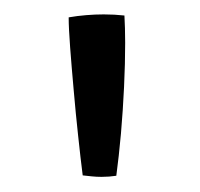

<svg xmlns="http://www.w3.org/2000/svg" viewBox="-20 -750 271 260"><path d="M149.5 -692Q149.5 -664.5 148 -632.5Q146.5 -600.5 143.8 -569.2Q141 -538 137.5 -512Q128 -510.5 117.5 -510.5Q110.5 -510.5 104 -511.2Q97.5 -512 92 -512.5Q89 -536 85.8 -566.2Q82.5 -596.5 79.8 -627.8Q77 -659 75 -685.5Q73 -712 73 -726.5Q84.5 -728.5 96.8 -729.5Q109 -730.5 120.5 -730.5Q135 -730.5 148.5 -729Q149 -721.5 149.2 -712Q149.5 -702.5 149.5 -692Z"/></svg>

Font: Grandstander Thin Light
Style: Regular
Weight: 300
Version: Version 1.200